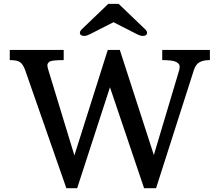

<svg xmlns="http://www.w3.org/2000/svg" viewBox="-20 -997 1148 1017"><path d="M31.7 0ZM113.3 -625.5Q102.1 -656.2 86.7 -667.5Q71.3 -678.7 31.7 -678.7V-732.4H317.4V-678.7Q252.9 -678.7 241.7 -669.9Q230.5 -661.1 231 -650.9Q231.4 -640.6 236.3 -625.5L374 -173.8L550.8 -732.4H614.7L794.9 -175.8L929.2 -625.5Q931.6 -634.3 931.6 -646.2Q931.6 -658.2 913.8 -668.5Q896 -678.7 839.4 -678.7V-732.4H1091.8V-678.7Q1055.2 -678.7 1035.6 -666.7Q1016.1 -654.8 1006.8 -625.5L806.6 0H743.2L562.5 -534.7L388.7 0H331.5ZM758.8 -823.7Q758.8 -806.6 735.4 -806.6Q722.7 -807.1 706.5 -815.4L581.1 -879.4L455.6 -815.4Q439.5 -807.1 426.8 -806.6Q403.3 -806.6 403.3 -823.7Q403.3 -831.5 410.6 -839.4L553.7 -976.6H608.4L751.5 -839.4Q758.8 -831.5 758.8 -823.7Z"/></svg>

Font: Arbutus Slab
Style: Regular
Weight: 400
Designer: Karolina Lach
Foundry: Karolina Lach
Version: Version 1.001; ttfautohint (v0.92) -l 10 -r 16 -G 200 -x 7 -